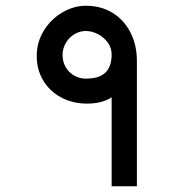

<svg xmlns="http://www.w3.org/2000/svg" viewBox="-20 -641 640 669"><path d="M284 -280Q233 -280 193 -301.5Q153 -323 130.5 -360.8Q108 -398.5 108 -446Q108 -494.5 133 -534.8Q158 -575 197.8 -598Q237.5 -621 279 -621Q331.5 -621 371.8 -596.5Q412 -572 434.5 -528Q457 -484 457 -428V8H369V-302Q335.5 -280 284 -280ZM369 -451Q369 -474 355.5 -492.8Q342 -511.5 321 -522.2Q300 -533 279 -533Q257.5 -533 238.8 -521.5Q220 -510 209 -490.8Q198 -471.5 198 -450Q198 -424.5 209.8 -405.5Q221.5 -386.5 240.2 -376.8Q259 -367 279 -367Q325 -367 347 -387.8Q369 -408.5 369 -451Z"/></svg>

Font: JuliaMono BoldItalic
Style: Regular
Weight: 700
Italic angle: -9°
Monospace: yes
Designer: cormullion
Foundry: corm
Version: Version 0.049; ttfautohint (v1.8.4)